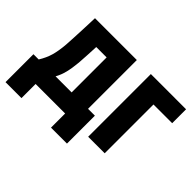

<svg xmlns="http://www.w3.org/2000/svg" viewBox="-130 -809 1191 1191"><g transform="rotate(45 466.0 -213.5)"><path d="M8 123V-122H54Q80 -164 92 -205.5Q104 -247 109 -308Q111 -337 112.5 -369.5Q114 -402 116 -445Q118 -488 120 -550H487V-122H547V123H407V-1H148V123ZM202 -122H343V-429H252Q250 -390 248.5 -357Q247 -324 244 -285Q239 -231 229.5 -192.5Q220 -154 202 -122Z M610 0V-550H919V-428H755V0Z"/></g></svg>

Font: Noto Sans ExtraCondensed ExtraBold
Style: Regular
Weight: 800
Width: 2
Designer: Monotype Design Team
Foundry: Monotype Imaging Inc.
Version: Version 2.013; ttfautohint (v1.8.4.7-5d5b)